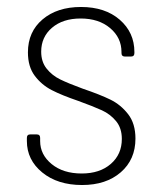

<svg xmlns="http://www.w3.org/2000/svg" viewBox="-20 -526 455 550"><path d="M57 -122V-131Q57 -141 67 -141H85Q95 -141 95 -131V-122Q95 -83 128 -56Q161 -29 214 -29Q266 -29 297.5 -56.5Q329 -84 329 -128Q329 -159 312.5 -179Q296 -199 272 -210Q248 -221 204 -237Q157 -253 128 -268Q99 -283 79.5 -309Q60 -335 60 -376Q60 -435 102 -470.5Q144 -506 212 -506Q281 -506 323 -469.5Q365 -433 365 -377V-374Q365 -364 355 -364H338Q328 -364 328 -374V-377Q328 -418 295.5 -445.5Q263 -473 211 -473Q160 -473 129 -446.5Q98 -420 98 -378Q98 -349 113.5 -329.5Q129 -310 152.5 -298.5Q176 -287 217 -272Q267 -255 296.5 -240.5Q326 -226 347 -199Q368 -172 368 -129Q368 -69 326 -32.5Q284 4 215 4Q145 4 101 -32Q57 -68 57 -122Z"/></svg>

Font: Barlow Semi Condensed ExLight
Style: Regular
Weight: 275
Width: 4
Designer: Jeremy Tribby
Foundry: Tribby Type
Version: Version 1.408